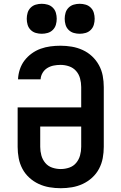

<svg xmlns="http://www.w3.org/2000/svg" viewBox="-20 -984 640 1012"><path d="M300 8Q270 8 240.5 3Q211 -2 184 -14.5Q157 -27 134.5 -47.5Q112 -68 98 -94.5Q84 -121 78.5 -150.5Q73 -180 73 -210V-418H408V-525Q408 -548 402 -570.5Q396 -593 381 -610Q366 -627 344 -634.5Q322 -642 299 -642Q281 -642 263 -638.5Q245 -635 229.5 -625.5Q214 -616 204.5 -600Q195 -584 194 -566H75Q76 -592 84.5 -618Q93 -644 109 -665Q125 -686 147 -702Q169 -718 194 -727Q219 -736 245.5 -739.5Q272 -743 299 -743Q329 -743 358.5 -738Q388 -733 415.5 -720.5Q443 -708 465 -687.5Q487 -667 501.5 -640.5Q516 -614 521.5 -584.5Q527 -555 527 -525V-210Q527 -180 521.5 -150.5Q516 -121 502 -94.5Q488 -68 465.5 -47.5Q443 -27 416 -14.5Q389 -2 359.5 3Q330 8 300 8ZM300 -93Q323 -93 345 -100.5Q367 -108 381.5 -125.5Q396 -143 402 -165Q408 -187 408 -210V-317H192V-210Q192 -187 198 -165Q204 -143 218.5 -125.5Q233 -108 255 -100.5Q277 -93 300 -93ZM400 -806Q384 -806 368.5 -810.5Q353 -815 341.5 -826.5Q330 -838 325.5 -853.5Q321 -869 321 -885Q321 -901 325.5 -916.5Q330 -932 341.5 -943.5Q353 -955 368.5 -959.5Q384 -964 400 -964Q416 -964 431.5 -959.5Q447 -955 458.5 -943.5Q470 -932 474.5 -916.5Q479 -901 479 -885Q479 -869 474.5 -853.5Q470 -838 458.5 -826.5Q447 -815 431.5 -810.5Q416 -806 400 -806ZM200 -806Q184 -806 168.5 -810.5Q153 -815 141.5 -826.5Q130 -838 125.5 -853.5Q121 -869 121 -885Q121 -901 125.5 -916.5Q130 -932 141.5 -943.5Q153 -955 168.5 -959.5Q184 -964 200 -964Q216 -964 231.5 -959.5Q247 -955 258.5 -943.5Q270 -932 274.5 -916.5Q279 -901 279 -885Q279 -869 274.5 -853.5Q270 -838 258.5 -826.5Q247 -815 231.5 -810.5Q216 -806 200 -806Z"/></svg>

Font: Iosevka Curly Extended
Style: Bold
Weight: 700
Width: 7
Monospace: yes
Designer: Belleve Invis
Foundry: Belleve Invis
Version: Version 11.1.0; ttfautohint (v1.8.3)